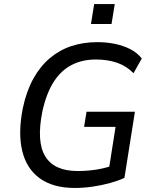

<svg xmlns="http://www.w3.org/2000/svg" viewBox="-20 -923 760 952"><path d="M351 9Q243 9 177 -39Q111 -87 90 -175.5Q69 -264 93 -386Q111 -471 145 -532.5Q179 -594 227 -634.5Q275 -675 334 -694.5Q393 -714 462 -714Q510 -714 552 -705Q594 -696 627.5 -678.5Q661 -661 683 -633L642 -560Q607 -596 560 -612Q513 -628 455 -628Q388 -628 335.5 -601Q283 -574 246.5 -517.5Q210 -461 190 -370Q160 -220 204.5 -147.5Q249 -75 365 -75Q416 -75 463.5 -83Q511 -91 551 -107L516 -59L553 -294H397L409 -369H649L597 -41Q567 -27 525.5 -15.5Q484 -4 438.5 2.5Q393 9 351 9ZM431 -804 447 -903H549L533 -804Z"/></svg>

Font: Nunito Sans 7pt SemiCondensed Medium
Style: Italic
Weight: 500
Width: 4
Italic angle: -9°
Designer: Vernon Adams
Foundry: Vernon Adams
Version: Version 3.101;gftools[0.9.27]